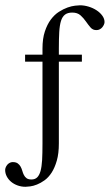

<svg xmlns="http://www.w3.org/2000/svg" viewBox="-68 -549 419 733"><path d="M331.1 -464.8Q331.1 -460 328.6 -454.6Q326.2 -449.2 322.3 -444.6Q318.4 -439.9 312.7 -437Q307.1 -434.1 300.8 -434.1Q286.6 -433.6 277.6 -444.1Q268.6 -454.6 259.8 -467.3Q251 -480 239.3 -490.5Q227.5 -501 208 -501Q190.4 -501 180.2 -493.2Q169.9 -485.4 164.8 -469Q159.7 -452.6 158.2 -426.8Q156.7 -400.9 156.7 -364.7V-340.3H244.6V-313.5H156.7V-1.5Q156.7 37.1 148.9 64.2Q141.1 91.3 129.2 109.9Q117.2 128.4 102.3 139.2Q87.4 149.9 73.2 155.5Q59.1 161.1 47.1 162.6Q35.2 164.1 29.3 164.1Q13.2 164.1 -1 158.9Q-15.1 153.8 -25.6 145Q-36.1 136.2 -42.2 124.5Q-48.3 112.8 -48.3 100.1Q-48.3 95.2 -46.1 89.8Q-43.9 84.5 -40.3 80.1Q-36.6 75.7 -31.2 72.8Q-25.9 69.8 -19.5 69.8Q-7.3 69.8 -0.5 74.7Q6.3 79.6 10.5 86.9Q14.6 94.2 17.1 103Q19.5 111.8 23.2 119.1Q26.9 126.5 33.4 131.3Q40 136.2 52.2 136.2Q65.4 136.2 73.7 128.4Q82 120.6 86.7 104Q91.3 87.4 92.8 61.8Q94.2 36.1 94.2 0V-313.5H27.8V-340.3H94.2V-363.3Q94.2 -401.9 103.3 -429Q112.3 -456.1 126.2 -474.6Q140.1 -493.2 157 -503.9Q173.8 -514.6 189.7 -520.3Q205.6 -525.9 218.5 -527.3Q231.4 -528.8 237.3 -528.8Q253.4 -528.8 270.3 -523.7Q287.1 -518.6 300.5 -509.8Q314 -501 322.5 -489.3Q331.1 -477.5 331.1 -464.8Z"/></svg>

Font: Surma
Style: Regular
Weight: 400
Designer: Sue Lloyd-Williams
Foundry: Sylheti Translation And Research
Version: Version 3.000